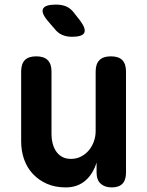

<svg xmlns="http://www.w3.org/2000/svg" viewBox="-20 -805 640 835"><path d="M396 -235V-494Q396 -527 412.5 -543.5Q429 -560 462 -560Q496 -560 512 -543.5Q528 -527 528 -494V-55Q528 -22 512.5 -6Q497 10 466 10Q436 10 418 -6Q400 -22 400 -55V-98Q384 -47 350 -18.5Q316 10 266 10Q220 10 184.5 -5.5Q149 -21 123.5 -48Q98 -75 85 -111.5Q72 -148 72 -191V-494Q72 -527 88 -543.5Q104 -560 138 -560Q171 -560 187.5 -543.5Q204 -527 204 -494V-219Q204 -200 209 -181Q214 -162 224 -147Q234 -132 250 -123Q266 -114 289 -114Q313 -114 333 -124.5Q353 -135 367 -152Q381 -169 388.5 -190.5Q396 -212 396 -235ZM218 -679 187 -715Q158 -750 167.5 -767.5Q177 -785 223 -785Q249 -785 268 -777Q287 -769 302 -749L328 -716Q355 -680 346.5 -662.5Q338 -645 293 -645Q270 -645 251 -653Q232 -661 218 -679Z"/></svg>

Font: Maple Mono NL
Style: Bold
Weight: 700
Monospace: yes
Designer: subframe7536
Version: Version 7.000